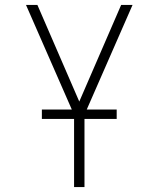

<svg xmlns="http://www.w3.org/2000/svg" viewBox="-20 -540 640 775"><path d="M279 215V-77L85 -520H131L300 -130L469 -520H515L321 -77V215ZM451 -60H149V-98H451Z"/></svg>

Font: Iosevka Aile Extralight
Style: Regular
Weight: 200
Designer: Belleve Invis
Foundry: Belleve Invis
Version: Version 31.1.0; ttfautohint (v1.8.4)